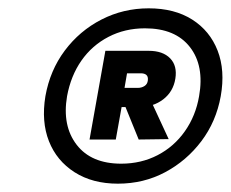

<svg xmlns="http://www.w3.org/2000/svg" viewBox="-20 -732 554 461"><path d="M263 -291Q202 -291 159 -318.5Q116 -346 97.5 -393Q79 -440 89 -501Q100 -563 135.5 -610.5Q171 -658 223.5 -685Q276 -712 337 -712Q399 -712 441.5 -685Q484 -658 502.5 -610.5Q521 -563 510 -501Q499 -440 463.5 -393Q428 -346 376.5 -318.5Q325 -291 263 -291ZM313 -397 274 -493H341L385 -398ZM271 -339Q319 -339 358.5 -359.5Q398 -380 424 -417Q450 -454 458 -501Q471 -574 436 -619Q401 -664 328 -664Q280 -664 240.5 -643.5Q201 -623 175.5 -586.5Q150 -550 141 -501Q129 -430 164 -384.5Q199 -339 271 -339ZM195 -397 233 -610H337Q371 -610 388.5 -592Q406 -574 401 -543Q396 -512 372 -493.5Q348 -475 314 -475H272L258 -397ZM279 -521H311Q320 -521 327 -525.5Q334 -530 335 -539Q336 -548 331.5 -552Q327 -556 318 -556H285Z"/></svg>

Font: DM Sans 28pt
Style: Bold Italic
Weight: 700
Italic angle: -10°
Version: Version 4.004;gftools[0.9.30]